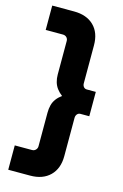

<svg xmlns="http://www.w3.org/2000/svg" viewBox="-136 -789 656 1028"><g transform="rotate(15 192.5 -275.0)"><path d="M20 180V45H115Q128 45 136 36.5Q144 28 144 17V-169Q144 -192 149 -211.5Q154 -231 166 -247Q178 -263 196 -276Q178 -290 166.5 -305.5Q155 -321 149.5 -340Q144 -359 144 -381V-567Q144 -579 136 -587Q128 -595 115 -595H20V-730H141Q211 -730 251 -691Q291 -652 291 -582V-371Q291 -360 297.5 -352Q304 -344 315 -344H365V-209H315Q308 -209 302.5 -205Q297 -201 294 -194.5Q291 -188 291 -181V32Q291 101 251 140.5Q211 180 141 180Z"/></g></svg>

Font: MuseoModerno Thin
Style: Bold
Weight: 700
Version: Version 1.003